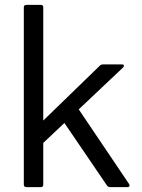

<svg xmlns="http://www.w3.org/2000/svg" viewBox="-20 -770 586 790"><path d="M89 0Q78 0 78 -11V-740Q78 -750 89 -750H148Q158 -750 158 -740V-274L391 -500Q396 -505 404 -505H481Q490 -505 490 -499Q490 -496 486 -492L304 -320L511 -13Q513 -9 513 -7Q513 0 504 0H433Q425 0 420 -7L245 -264L158 -182V-11Q158 0 148 0Z"/></svg>

Font: LINE Seed Sans TH App
Style: Regular
Weight: 400
Designer: Dalton Maag Ltd | Thai characters by Cadson Demak Co.,Ltd.
Foundry: Dalton Maag Ltd
Version: Version 1.003